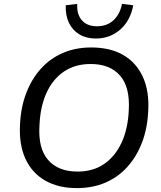

<svg xmlns="http://www.w3.org/2000/svg" viewBox="-20 -958 830 987"><path d="M375 9Q280 9 212 -30Q144 -69 110.5 -142.5Q77 -216 83 -319Q87 -406 114.5 -478.5Q142 -551 189.5 -604Q237 -657 302.5 -685.5Q368 -714 449 -714Q546 -714 613 -675.5Q680 -637 714 -563.5Q748 -490 742 -387Q738 -299 710.5 -226.5Q683 -154 635.5 -101Q588 -48 522.5 -19.5Q457 9 375 9ZM378 -76Q459 -76 516 -115.5Q573 -155 605.5 -226Q638 -297 642 -391Q649 -510 597 -569.5Q545 -629 446 -629Q366 -629 308.5 -590Q251 -551 219 -480.5Q187 -410 183 -315Q175 -195 227.5 -135.5Q280 -76 378 -76ZM473 -760Q424 -760 388.5 -781Q353 -802 334.5 -840.5Q316 -879 318 -931L377 -938Q374 -884 401 -853.5Q428 -823 479 -823Q530 -823 563.5 -854Q597 -885 607 -938L665 -931Q650 -851 597.5 -805.5Q545 -760 473 -760Z"/></svg>

Font: Nunito Sans 10pt Medium
Style: Italic
Weight: 500
Italic angle: -9°
Designer: Vernon Adams
Foundry: Vernon Adams
Version: Version 3.101;gftools[0.9.27]